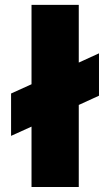

<svg xmlns="http://www.w3.org/2000/svg" viewBox="-20 -750 441 770"><path d="M377 -366.2Q377 -408.2 377 -536.1Q356.4 -526.4 295.9 -499Q295.9 -556.6 295.9 -730.5Q248 -730.5 106.4 -730.5Q106.4 -650.4 106.4 -412.1Q85.9 -402.3 24.4 -375Q24.4 -369.1 24.4 -353.5Q24.4 -316.4 24.4 -205.1Q44.9 -213.9 106.4 -242.2Q106.4 -181.6 106.4 0Q153.3 0 295.9 0Q295.9 -82 295.9 -329.1Q316.4 -337.9 377 -366.2Z"/></svg>

Font: Big-Shock
Style: Black
Weight: 400